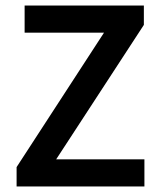

<svg xmlns="http://www.w3.org/2000/svg" viewBox="-20 -674 580 694"><path d="M40 0V-70L356 -556H69V-654H500V-584L183 -98H502V0Z"/></svg>

Font: Processing Sans Pro Semibold
Style: Regular
Weight: 600
Designer: Paul D. Hunt
Foundry: Adobe Systems Incorporated
Version: Version 2.020;PS 2.000;hotconv 1.0.86;makeotf.lib2.5.63406